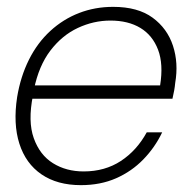

<svg xmlns="http://www.w3.org/2000/svg" viewBox="-20 -528 550 560"><path d="M216 12Q147 12 101 -19.5Q55 -51 36.5 -109Q18 -167 30 -245Q40 -305 64.5 -354Q89 -403 126.5 -437.5Q164 -472 210.5 -490Q257 -508 310 -508Q382 -508 425 -476.5Q468 -445 484.5 -394.5Q501 -344 491 -286Q490 -275 488 -264Q486 -253 483 -240H62L69 -279H447Q457 -341 441 -383Q425 -425 389.5 -446.5Q354 -468 302 -468Q253 -468 207 -446.5Q161 -425 127 -380.5Q93 -336 79 -267L76 -249Q61 -174 78.5 -125Q96 -76 134.5 -52Q173 -28 224 -28Q286 -28 332.5 -58.5Q379 -89 408 -142H453Q432 -98 398 -63Q364 -28 318.5 -8Q273 12 216 12Z"/></svg>

Font: DM Sans 36pt ExtraLight
Style: Italic
Weight: 250
Italic angle: -10°
Designer: Colophon Foundry, Jonny Pinhorn
Foundry: Colophon Foundry
Version: Version 4.004;gftools[0.9.30]